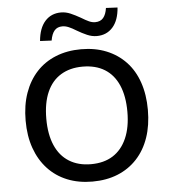

<svg xmlns="http://www.w3.org/2000/svg" viewBox="-61 -981 927 1045"><g transform="rotate(-5 402.5 -458.5)"><path d="M402 9Q326 9 264.5 -16Q203 -41 159 -88.5Q115 -136 91.5 -202.5Q68 -269 68 -353Q68 -437 91.5 -503.5Q115 -570 158.5 -617Q202 -664 264 -689Q326 -714 402 -714Q479 -714 540.5 -689Q602 -664 646 -617.5Q690 -571 713 -504Q736 -437 736 -354Q736 -270 713 -203Q690 -136 646 -88.5Q602 -41 540.5 -16Q479 9 402 9ZM402 -86Q473 -86 522 -117Q571 -148 597.5 -208Q624 -268 624 -353Q624 -439 598 -498.5Q572 -558 522.5 -588.5Q473 -619 402 -619Q333 -619 283 -588.5Q233 -558 207 -498.5Q181 -439 181 -353Q181 -268 207 -208Q233 -148 283 -117Q333 -86 402 -86ZM247 -775 184 -778Q190 -848 223.5 -885.5Q257 -923 311 -923Q337 -923 362.5 -912Q388 -901 416 -885Q442 -869 459 -861.5Q476 -854 492 -854Q521 -854 536.5 -872.5Q552 -891 557 -926L620 -923Q615 -853 581.5 -815.5Q548 -778 494 -778Q468 -778 441.5 -789.5Q415 -801 388 -817Q364 -832 346 -839.5Q328 -847 312 -847Q284 -847 268.5 -829Q253 -811 247 -775Z"/></g></svg>

Font: Nunito Sans 9pt SemiBold
Style: Regular
Weight: 600
Version: Version 3.101;gftools[0.9.27]